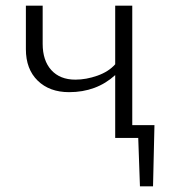

<svg xmlns="http://www.w3.org/2000/svg" viewBox="-20 -485 602 675"><path d="M523 -45 518 170H472L466 0H385V-221Q319 -161 223 -161Q154 -161 112.5 -201.5Q71 -242 71 -312V-465H130V-331Q130 -272 160.5 -238.5Q191 -205 245 -205Q283 -205 322.5 -219Q362 -233 385 -259V-465H445V-45Z"/></svg>

Font: EauTestSC Semilight
Style: Regular
Weight: 300
Designer: Christian Thalmann (Catharsis Fonts)
Version: Version 0.001;PS 000.001;hotconv 1.0.88;makeotf.lib2.5.64775